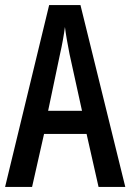

<svg xmlns="http://www.w3.org/2000/svg" viewBox="-20 -785 512 754"><path d="M367 -51 320 -259H153L106 -51H0L173 -765H296L472 -51ZM253 -573Q247 -604 242.5 -629.5Q238 -655 235 -679Q232 -656 227 -628Q222 -600 216 -574L169 -350H302Z"/></svg>

Font: Noto Sans Tamil UI ExtraCondensed Medium
Style: Regular
Weight: 500
Width: 2
Designer: Jelle Bosma - Monotype Design Team
Foundry: Monotype Imaging Inc.
Version: Version 2.004; ttfautohint (v1.8.4.7-5d5b)